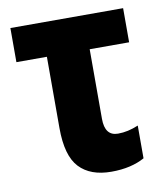

<svg xmlns="http://www.w3.org/2000/svg" viewBox="-68 -608 585 676"><g transform="rotate(-10 224.0 -270.0)"><path d="M277 10Q202 10 162.5 -32Q123 -74 123 -173V-428H14V-550H417V-428H276V-179Q276 -118 323 -118Q341 -118 359 -122Q377 -126 396 -134V-17Q373 -4 343 3Q313 10 277 10Z"/></g></svg>

Font: Noto Sans Condensed ExtraBold
Style: Regular
Weight: 800
Width: 3
Designer: Monotype Design Team
Foundry: Monotype Imaging Inc.
Version: Version 2.013; ttfautohint (v1.8.4.7-5d5b)